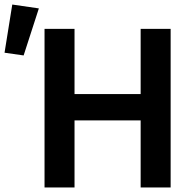

<svg xmlns="http://www.w3.org/2000/svg" viewBox="-39 -825 853 845"><path d="M580 0V-295H289V0H157V-698H289V-411H580V-698H712V0ZM132 -788 65 -581 -19 -593 15 -805Z"/></svg>

Font: IBM Plex Sans SemiBold
Style: Regular
Weight: 600
Designer: Mike Abbink, Paul van der Laan, Pieter van Rosmalen
Foundry: Bold Monday
Version: Version 3.201